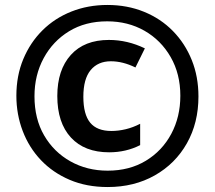

<svg xmlns="http://www.w3.org/2000/svg" viewBox="-20 -744 866 774"><path d="M414 10Q329 10 261 -19Q193 -48 145 -98.5Q97 -149 71.5 -216Q46 -283 46 -358Q46 -439 74 -506Q102 -573 151.5 -622Q201 -671 268 -697.5Q335 -724 413 -724Q493 -724 560.5 -696.5Q628 -669 677 -619Q726 -569 753 -502Q780 -435 780 -355Q780 -249 733.5 -166.5Q687 -84 604 -37Q521 10 414 10ZM414 -56Q502 -56 568 -96Q634 -136 670.5 -204.5Q707 -273 707 -358Q707 -446 668 -514Q629 -582 562.5 -620Q496 -658 412 -658Q324 -658 258.5 -618Q193 -578 156 -509.5Q119 -441 119 -356Q119 -265 158 -198Q197 -131 264 -93.5Q331 -56 414 -56ZM420 -130Q321 -130 266 -189.5Q211 -249 211 -357Q211 -462 265.5 -522.5Q320 -583 419 -583Q494 -583 564 -549L526 -472Q475 -497 427 -497Q375 -497 345.5 -461.5Q316 -426 316 -354Q316 -283 343.5 -249.5Q371 -216 429 -216Q457 -216 486.5 -223Q516 -230 545 -245V-159Q488 -130 420 -130Z"/></svg>

Font: Noto Sans Lao ExtraCondensed
Style: Bold
Weight: 700
Width: 2
Designer: Monotype Design Team
Foundry: Monotype Imaging Inc.
Version: Version 2.003; ttfautohint (v1.8.4.7-5d5b)